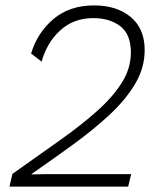

<svg xmlns="http://www.w3.org/2000/svg" viewBox="-20 -690 590 710"><path d="M15 0 26 -47Q119 -113 199 -169.5Q279 -226 338.5 -279Q398 -332 431 -385Q464 -438 464 -496Q464 -563 425 -593Q386 -623 325 -623Q252 -623 202.5 -577.5Q153 -532 134 -462L95 -492Q118 -569 177.5 -619.5Q237 -670 328 -670Q412 -670 463.5 -627Q515 -584 515 -505Q515 -439 479.5 -379.5Q444 -320 384 -264.5Q324 -209 249.5 -155Q175 -101 96 -46V-45Q105 -45 121 -45.5Q137 -46 145 -46H465L454 0Z"/></svg>

Font: Work Sans Light
Style: Italic
Weight: 300
Italic angle: -13°
Designer: Wei Huang
Foundry: Wei Huang
Version: Version 2.010; ttfautohint (v1.8.3)